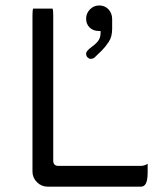

<svg xmlns="http://www.w3.org/2000/svg" viewBox="-20 -699 602 713"><path d="M315.9 -480.5Q325.7 -480.5 331.1 -485.4Q337.4 -491.7 346.4 -500.2Q355.5 -508.8 357.4 -510.7Q371.1 -524.4 383.8 -543.5Q396.5 -562.5 396.5 -591.8V-627.9Q396.5 -650.4 381.8 -665.5Q368.2 -678.7 348.6 -678.7Q328.1 -678.7 314 -664.1Q299.8 -649.4 299.8 -629.9Q299.8 -609.4 313 -596.7Q326.2 -584 346.7 -584H353.5V-577.1Q353.5 -558.1 343.3 -545.4Q334 -534.2 312 -518.1Q299.8 -507.3 299.8 -500Q299.8 -491.2 305.2 -485.8Q310.5 -480.5 315.9 -480.5ZM103 -667Q100.6 -660.6 100.6 -641.6V-61.5Q100.6 -39.1 117.2 -22.5Q133.8 -5.9 156.2 -5.9H502.9Q511.7 -5.9 517.1 -11.2Q528.3 -22.5 528.3 -57.6V-90.8Q516.1 -83 502.9 -83H196.3Q187.5 -83 182.6 -87.9Q177.7 -92.8 177.7 -101.6V-641.6Q177.7 -660.6 175.3 -667Z"/></svg>

Font: YuPearl-Light
Style: Light
Weight: 300
Designer: Max Yao
Foundry: Max-Everyday
Version: Version 1.011; ttfautohint (v1.8.3)